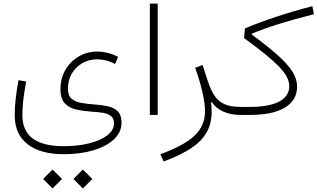

<svg xmlns="http://www.w3.org/2000/svg" viewBox="-20 -644 1779 1076"><path d="M221.7 358.9 274.4 306.2 327.6 358.9 274.4 412.1ZM391.6 358.9 444.3 306.2 497.6 358.9 444.3 412.1ZM642.1 -325.2 625 -285.6Q599.1 -299.3 574 -305.4Q548.8 -311.5 524.4 -311.5Q479 -311.5 441.9 -290.5Q404.8 -269.5 382.8 -232.4Q360.8 -195.3 360.8 -146.5Q360.8 -108.4 381.3 -90.8Q401.9 -73.2 435.3 -67.4Q468.8 -61.5 508.3 -58.6Q547.9 -56.2 582.8 -48.8Q617.7 -41.5 639.4 -20.8Q661.1 0 661.1 43.9Q661.1 96.7 618.9 136.5Q576.7 176.3 503.4 198.2Q430.2 220.2 336.9 220.2Q207.5 220.2 135 164.6Q62.5 108.9 62.5 1.5Q62.5 -41 67.4 -86.2Q72.3 -131.3 83.5 -194.8L126.5 -187.5Q114.7 -122.1 110.1 -80.3Q105.5 -38.6 105.5 2Q105.5 90.8 164.6 133.1Q223.6 175.3 335.4 175.3Q416 175.3 480 159.2Q543.9 143.1 581.3 114.3Q618.7 85.4 618.7 47.4Q618.7 18.6 601.1 5.4Q583.5 -7.8 555.4 -12Q527.3 -16.1 494.6 -18.1Q450.2 -21 409.9 -29.5Q369.6 -38.1 344.2 -64Q318.8 -89.8 318.8 -144Q318.8 -205.1 346.7 -252.7Q374.5 -300.3 421.4 -327.6Q468.3 -355 525.4 -355Q552.7 -355 582.5 -347.9Q612.3 -340.8 642.1 -325.2Z M863.8 0H819.8V-624H863.8Z M1073.7 -264.2 1115.2 -279.8 1145 -188.5Q1161.6 -137.2 1183.6 -105.7Q1205.6 -74.2 1239.7 -59.6Q1273.9 -44.9 1327.6 -44.9H1328.1V0H1327.6Q1273.4 0 1231.7 -18.6Q1189.9 -37.1 1167.5 -71.3L1162.6 -69.3Q1173.8 14.2 1149.4 74.2Q1125 134.3 1062.5 178.7Q1000 223.1 897 261.2L878.9 220.2Q1012.7 171.4 1070.8 115.7Q1128.9 60.1 1128.9 -19.5Q1128.9 -63.5 1114.7 -126.2Q1100.6 -189 1073.7 -264.2Z M1730.5 -609.4 1739.3 -564.5Q1623.5 -535.2 1537.8 -508.1Q1452.1 -481 1391.1 -455.1L1390.6 -450.7Q1481 -384.3 1536.9 -334.2Q1592.8 -284.2 1618.9 -242.4Q1645 -200.7 1645 -159.2Q1645 -82.5 1576.9 -41.3Q1508.8 0 1381.3 0H1328.1Q1316.9 0 1316.9 -22.5Q1316.9 -44.9 1328.1 -44.9H1380.9Q1488.8 -44.9 1544.9 -75Q1601.1 -105 1601.1 -161.6Q1601.1 -212.9 1540 -274.4Q1479 -335.9 1347.7 -430.7L1352.5 -484.4Q1427.2 -516.6 1525.1 -549.1Q1623 -581.5 1730.5 -609.4Z"/></svg>

Font: Estedad-FD ExtraLight
Style: Regular
Weight: 200
Designer: Amin Abedi
Version: Version 7.3